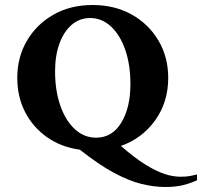

<svg xmlns="http://www.w3.org/2000/svg" viewBox="-20 -592 807 767"><path d="M641 155Q594 155 544 142.5Q494 130 434.5 98Q375 66 299 6Q225 -4 168.5 -43.5Q112 -83 80.5 -144Q49 -205 49 -281Q49 -364 88 -430Q127 -496 194.5 -534Q262 -572 350 -572Q438 -572 506 -534Q574 -496 613 -430Q652 -364 652 -281Q652 -184 600 -111.5Q548 -39 463 -9Q518 39 561 65.5Q604 92 637.5 103Q671 114 701 114Q724 114 740 111Q756 108 767 105V128Q744 139 713.5 147Q683 155 641 155ZM364 -42Q428 -42 464.5 -102Q501 -162 501 -256Q501 -333 480.5 -392.5Q460 -452 423.5 -486Q387 -520 340 -520Q298 -520 266.5 -493Q235 -466 217.5 -418Q200 -370 200 -307Q200 -230 221 -170Q242 -110 279 -76Q316 -42 364 -42Z"/></svg>

Font: Spectral SC
Style: Bold
Weight: 700
Designer: Jean-Baptiste Levee
Foundry: Production Type
Version: Version 2.001